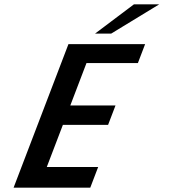

<svg xmlns="http://www.w3.org/2000/svg" viewBox="-20 -872 803 892"><path d="M436 -96H197.3L272.2 -292H482.2L516.6 -382H306.6L381.8 -579H620.6L654.2 -667H298L43.1 0H399.3ZM421.7 -716H496.7L719.9 -852H602.4Z"/></svg>

Font: Din Kursivschrift
Style: Breit
Weight: 400
Version: Version 1.089